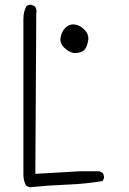

<svg xmlns="http://www.w3.org/2000/svg" viewBox="-20 -800 540 801"><path d="M348.6 -639.2Q348.6 -658.2 335 -673.3Q324.7 -684.6 314 -690.4Q299.3 -698.2 284.2 -698.2Q267.1 -698.2 252.4 -683.6Q236.8 -668 232.9 -644Q231.9 -639.6 231.9 -636.7Q231.9 -633.8 232.2 -630.4Q232.4 -627 234.4 -622.1Q237.8 -611.3 247.6 -601.6Q267.1 -582 289.1 -578.6Q318.8 -578.6 331.5 -591.3Q342.8 -603 347.2 -628.4Q348.6 -633.8 348.6 -639.2ZM414.1 -58.6Q414.1 -70.3 408.2 -78.6L394.5 -85.4H312L127.4 -74.7L131.3 -741.2Q132.3 -747.1 132.3 -751.5Q132.3 -763.7 126 -772.9L111.8 -779.8Q110.4 -780.3 108.2 -780.3Q106 -780.3 102.5 -779.8Q95.7 -778.8 90.3 -774.4Q77.6 -751 77.6 -720.7V-72.8Q77.6 -45.9 88.4 -26.4Q95.7 -20.5 106 -19Q183.6 -26.9 260.7 -29.8Q337.9 -32.7 408.2 -44.9L413.6 -56.2Q414.1 -57.6 414.1 -58.6Z"/></svg>

Font: NaikaiFont
Style: ExtraLight
Weight: 200
Version: Version 1.89